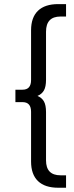

<svg xmlns="http://www.w3.org/2000/svg" viewBox="-20 -852 358 927"><path d="M161.1 -388.9Q182.2 -380 192.2 -362.2Q202.2 -344.4 202.2 -311.1V-77.8Q202.2 -5.6 272.2 -5.6H298.9V54.4H261.1Q196.7 54.4 163.3 22.2Q130 -10 130 -72.2V-312.2Q130 -358.9 88.9 -358.9H54.4V-418.9H88.9Q130 -418.9 130 -465.6V-705.6Q130 -767.8 163.3 -800Q196.7 -832.2 261.1 -832.2H298.9V-772.2H272.2Q202.2 -772.2 202.2 -698.9V-466.7Q202.2 -433.3 192.2 -415.6Q182.2 -397.8 161.1 -388.9Z"/></svg>

Font: Paperlogy 4 Regular
Style: Regular
Weight: 400
Designer: redesigned by Lee Juim, glyphs from Gmarket Sans & Montserrat
Foundry: PT&
Version: Version 1.001